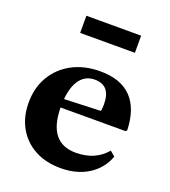

<svg xmlns="http://www.w3.org/2000/svg" viewBox="-143 -886 884 1000"><g transform="rotate(20 299.0 -386.0)"><path d="M307.5 10.5Q225.5 10.5 164.2 -22.8Q103 -56 69.2 -115.8Q35.5 -175.5 35.5 -254Q35.5 -337.5 73 -400.5Q110.5 -463.5 177.2 -499Q244 -534.5 332 -534.5Q445.5 -534.5 504.8 -473.2Q564 -412 567.5 -293L560 -286.5H200.5Q202.5 -92 355 -92Q462 -92 523.5 -165L551 -141.5Q524.5 -69.5 460.2 -29.5Q396 10.5 307.5 10.5ZM319.5 -484Q269 -484 239 -445.2Q209 -406.5 202.5 -334L403.5 -341.5Q407.5 -352 407.5 -379Q407.5 -484 319.5 -484ZM163.5 -686.5V-781.5H467V-686.5Z"/></g></svg>

Font: Libre Caslon Text
Style: Bold
Weight: 700
Designer: Pablo Impallari, Rodrigo Fuenzalida, Katja Schimmel
Foundry: Pablo Impallari, Rodrigo Fuenzalida
Version: Version 2.000